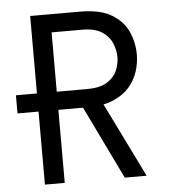

<svg xmlns="http://www.w3.org/2000/svg" viewBox="-51 -747 718 794"><g transform="rotate(-5 308.0 -350.0)"><path d="M103.5 0V-700H309.8Q394 -700 441.8 -671.1Q489.5 -642.2 509.2 -597.1Q529 -552 529 -503Q529 -468.1 517.9 -433.1Q506.8 -398 481.7 -369Q456.6 -340 415.3 -322.1Q374 -304.2 313.2 -303.2H16.2V-378.5H311.8Q364.1 -378.5 393.9 -396.6Q423.6 -414.6 435.9 -442.5Q448.2 -470.4 448.2 -500.5Q448.2 -527 436.6 -555.9Q425 -584.8 395.5 -604.8Q366 -624.8 311.8 -624.8H185.8V0ZM435 0 281.5 -317.2 367.2 -322.8 525.8 0Z"/></g></svg>

Font: Overpass Mono Light
Style: Regular
Weight: 300
Monospace: yes
Designer: Delve Withrington, Dave Bailey
Foundry: Delve Fonts LLC
Version: Version 4.000